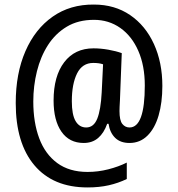

<svg xmlns="http://www.w3.org/2000/svg" viewBox="-20 -788 780 842"><path d="M692 -411Q692 -338 675.5 -281.5Q659 -225 626.5 -193Q594 -161 548 -161Q508 -161 485 -183.5Q462 -206 456 -245H450Q436 -205 410.5 -183Q385 -161 347 -161Q284 -161 249.5 -210.5Q215 -260 215 -347Q215 -454 261.5 -515Q308 -576 390 -576Q422 -576 455.5 -570Q489 -564 514 -555L506 -348Q505 -333 504.5 -320Q504 -307 504 -301Q504 -260 516.5 -244.5Q529 -229 548 -229Q615 -229 615 -413Q615 -500 586.5 -565Q558 -630 507.5 -665.5Q457 -701 392 -701Q323 -701 273 -671Q223 -641 190.5 -590.5Q158 -540 142 -475.5Q126 -411 126 -343Q126 -251 152 -181.5Q178 -112 231 -73Q284 -34 364 -34Q410 -34 455 -45.5Q500 -57 536 -75V-3Q499 15 457 24.5Q415 34 364 34Q213 34 131 -63Q49 -160 49 -336Q49 -466 91.5 -563.5Q134 -661 211 -715Q288 -769 392 -768Q483 -768 550.5 -722Q618 -676 655 -595Q692 -514 692 -411ZM295 -344Q295 -285 311.5 -257Q328 -229 358 -229Q391 -229 406.5 -267.5Q422 -306 426 -383L432 -506Q415 -512 389 -512Q341 -512 318 -466Q295 -420 295 -344Z"/></svg>

Font: Noto Sans Tamil UI Condensed Medium
Style: Regular
Weight: 500
Width: 3
Designer: Jelle Bosma - Monotype Design Team
Foundry: Monotype Imaging Inc.
Version: Version 2.004; ttfautohint (v1.8.4.7-5d5b)